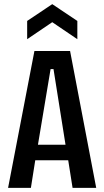

<svg xmlns="http://www.w3.org/2000/svg" viewBox="-20 -906 502 926"><path d="M19 0 146 -660H318L444 0H330L309 -133H150L129 0ZM224 -573 163 -208H296L238 -573ZM111 -717V-805L232 -886L353 -805V-717L232 -799Z"/></svg>

Font: Bricolage Grotesque 12pt Condensed Medium
Style: Regular
Weight: 500
Width: 3
Designer: Mathieu Triay
Foundry: Atelier Triay
Version: Version 1.001; ttfautohint (v1.8.4.7-5d5b);gftools[0.9.33.de